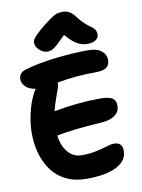

<svg xmlns="http://www.w3.org/2000/svg" viewBox="-111 -1092 900 1218"><g transform="rotate(-10 339.0 -483.0)"><path d="M244.1 -786.1Q215.3 -786.1 191.2 -808.3Q167 -830.6 167 -854Q167 -865.7 171.4 -875Q175.8 -884.3 195.3 -904.3Q214.8 -924.3 254.9 -957Q304.2 -995.1 325.7 -1006.6Q347.2 -1018.1 379.9 -1018.1Q404.8 -1018.1 424.3 -1006.1Q443.8 -994.1 462.9 -967.8Q482.4 -941.4 504.9 -921.4Q527.3 -901.4 541 -892.6Q554.7 -883.8 564 -870.6Q573.2 -857.4 573.2 -838.9Q573.2 -816.4 553.5 -803.2Q533.7 -790 499 -790Q465.3 -790 434.1 -807.9Q402.8 -825.7 362.8 -872.1Q307.6 -815.4 285.9 -800.8Q264.2 -786.1 244.1 -786.1ZM344.2 51.8Q272.9 51.8 216.8 24.7Q160.6 -2.4 125.2 -49.6Q89.8 -96.7 71.5 -158.7Q53.2 -220.7 53.2 -293Q53.2 -355 68.1 -419.7Q83 -484.4 109.9 -539.1Q117.7 -554.2 127 -566.9Q86.9 -572.3 64 -594Q41 -615.7 41 -642.1Q41 -663.1 51.3 -676.5Q61.5 -689.9 85.9 -698.2Q175.8 -724.6 289.3 -737.3Q402.8 -750 497.1 -750Q552.2 -750 581.5 -726.6Q610.8 -703.1 610.8 -668Q610.8 -636.2 590.3 -620.1Q569.8 -604 517.1 -604Q386.7 -604 270 -581.1Q271.5 -572.3 270 -561Q267.1 -548.8 248 -496.8Q229 -444.8 220.2 -405.8Q373.5 -435.1 521 -435.1Q573.7 -435.1 596.4 -420.4Q619.1 -405.8 619.1 -372.1Q619.1 -333 588.1 -310.5Q557.1 -288.1 506.8 -284.2Q317.4 -272.5 210 -251Q218.8 -183.1 253.7 -142.1Q288.6 -101.1 342.8 -101.1Q393.6 -101.1 436.3 -110.4Q479 -119.6 507.8 -128.9Q536.6 -138.2 553.2 -138.2Q608.9 -138.2 608.9 -82Q608.9 -19.5 540.8 16.1Q472.7 51.8 344.2 51.8Z"/></g></svg>

Font: Shantell Sans Irregular
Style: Bold
Weight: 700
Designer: Stephen Nixon, Anya Danilova, Shantell Martin
Foundry: Arrow Type
Version: Version 1.006;[9816181b4]